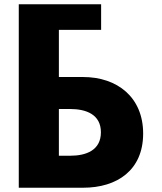

<svg xmlns="http://www.w3.org/2000/svg" viewBox="-20 -880 759 900"><path d="M256 -369H309C383 -369 453 -344 453 -260C453 -175 383 -150 309 -150H256ZM68 -860V0H369C530 0 651 -83 651 -254C651 -424 530 -519 369 -519H256V-740H454V-860Z"/></svg>

Font: Sztylet
Style: Bd
Weight: 700
Foundry: Cannot Into Space Fonts, PlusOne Fonts
Version: Version 0.12